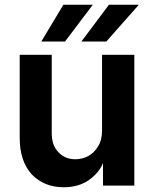

<svg xmlns="http://www.w3.org/2000/svg" viewBox="-20 -779 648 809"><path d="M546 -548V3H414V-94H415Q398 -51 354 -20Q311 10 248 10Q167 10 114 -44Q63 -100 63 -198V-548H198V-218Q198 -166 226 -138Q253 -108 298 -108Q326 -108 351 -121Q376 -134 393 -162Q410 -188 410 -229V-548ZM565 -759 428 -604H323L439 -759ZM371 -759 254 -604H154L247 -759Z"/></svg>

Font: Sinter Bold
Style: Regular
Weight: 700
Foundry: Adobe & rsms
Version: Version 1.000